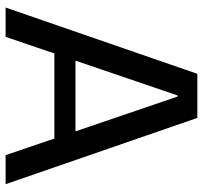

<svg xmlns="http://www.w3.org/2000/svg" viewBox="-40 -700 740 701"><g transform="rotate(90 330.5 -350.0)"><path d="M250 -700H411L653 0H547L333 -628H329L115 0H8ZM154 -255H506V-178H154Z"/></g></svg>

Font: Pathway Extreme Medium
Style: Regular
Weight: 500
Designer: Eduardo Rodriguez Tunni
Foundry: Eduardo Rodriguez Tunni
Version: Version 1.001;gftools[0.9.26]